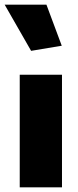

<svg xmlns="http://www.w3.org/2000/svg" viewBox="-35 -807 337 827"><path d="M232 0V-485H50V0ZM99 -588 231 -610 165 -787H-15Z"/></svg>

Font: Catamaran Thin Black
Style: Regular
Weight: 900
Version: Version 2.000